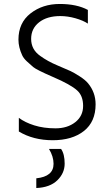

<svg xmlns="http://www.w3.org/2000/svg" viewBox="-20 -700 567 968"><path d="M288 51Q306 77 306 125Q306 173 269 209Q232 245 163 248V199Q250 190 250 126Q250 89 227 51ZM462 -174Q462 -86 403 -39.5Q344 7 246 7Q148 7 75 -37V-106Q105 -83 152.5 -68Q200 -53 260 -53Q320 -53 359.5 -84Q399 -115 399 -166Q399 -217 369 -244Q336 -274 247 -312Q164 -348 147.5 -362Q131 -376 115 -391Q99 -406 92 -421Q73 -462 73 -500Q73 -585 134 -632.5Q195 -680 281 -680Q367 -680 423 -650V-581Q399 -597 360 -608Q321 -619 284 -619Q217 -619 177 -587.5Q137 -556 137 -504Q137 -450 183 -418Q220 -391 269 -370.5Q318 -350 336 -341.5Q354 -333 382 -315Q410 -297 424 -280Q462 -234 462 -174Z"/></svg>

Font: Hind Jalandhar Light
Style: Regular
Weight: 300
Designer: Namrata Goyal
Foundry: Indian Type Foundry
Version: Version 0.702;PS 1.0;hotconv 1.0.81;makeotf.lib2.5.63406